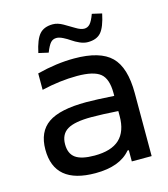

<svg xmlns="http://www.w3.org/2000/svg" viewBox="-104 -763 749 854"><g transform="rotate(-15 270.0 -335.5)"><path d="M270 -508.8Q389.2 -508.8 440.2 -458.5Q491.2 -408.2 491.2 -290V0H399.9V-51.8H394Q343.8 8.8 231 8.8Q42 8.8 42 -149.9Q42 -231.9 96.2 -269.5Q150.4 -307.1 272 -307.1Q315.9 -307.1 399.9 -301.8V-314.9Q399.9 -380.4 369.4 -405.3Q338.9 -430.2 262.2 -430.2Q184.6 -430.2 99.1 -410.2V-485.8Q188.5 -508.8 270 -508.8ZM123 -573.2Q135.7 -633.3 156.5 -656.7Q177.2 -680.2 217.8 -680.2Q239.7 -680.2 264.2 -666.3Q288.6 -652.3 310.8 -638.7Q333 -625 349.1 -625Q364.7 -625 375.7 -637.2Q386.7 -649.4 397.9 -680.2L442.9 -669.9Q430.2 -609.4 409.9 -586.2Q389.6 -563 349.1 -563Q331.5 -563 312.3 -571.5Q293 -580.1 278.8 -590.1Q264.6 -600.1 247.6 -608.6Q230.5 -617.2 217.8 -617.2Q201.2 -617.2 190.7 -605.5Q180.2 -593.8 168 -563ZM132.8 -149.9Q132.8 -106.9 159.9 -87.4Q187 -67.9 247.1 -67.9Q324.7 -67.9 362.3 -103Q399.9 -138.2 399.9 -209V-231.9Q325.2 -236.8 276.9 -236.8Q199.7 -236.8 166.3 -216.6Q132.8 -196.3 132.8 -149.9Z"/></g></svg>

Font: LT Wave Text
Style: Regular
Weight: 400
Designer: Daniel Lyons
Version: Version 2.5 (Glyphs App)